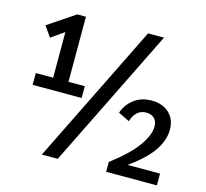

<svg xmlns="http://www.w3.org/2000/svg" viewBox="-103 -827 1010 943"><g transform="rotate(15 402.5 -355.0)"><path d="M55 -379H143V-611L77 -565L40 -618L177 -710H221V-379H304V-319H55ZM187 0 537 -710H618L268 0ZM514 -50Q606 -120 646 -176.5Q686 -233 686 -275Q686 -302 671 -317Q656 -332 630 -332Q577 -332 557 -269L500 -297Q515 -341 552 -368.5Q589 -396 640 -396Q695 -396 729 -365Q763 -334 763 -280Q763 -227 726.5 -173Q690 -119 607 -60H772V0H514Z"/></g></svg>

Font: Livvic Medium
Style: Regular
Weight: 500
Designer: Jacques Le Bailly, Baron von Fonthausen
Version: Version 1.001; ttfautohint (v1.8.2)